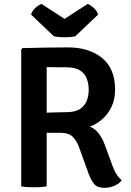

<svg xmlns="http://www.w3.org/2000/svg" viewBox="-20 -922 646 950"><path d="M549.5 -478Q549.5 -431 532 -394Q514.5 -357 485.8 -332Q457 -307 424 -295.5Q450 -286 468 -262.2Q486 -238.5 497.5 -208L536 -103.5Q546 -76 557 -59Q568 -42 582.5 -30.5Q570.5 -13 546.2 -2.8Q522 7.5 497.5 7.5Q462 7.5 446 -11.5Q430 -30.5 416.5 -68L372 -191Q361 -222.5 341.2 -243.8Q321.5 -265 277.5 -265H211V0Q196 3 178.8 3.8Q161.5 4.5 147.5 4.5Q135 4.5 117.2 3.8Q99.5 3 85 0V-677.5L91.5 -684Q151 -685.5 207 -686.5Q263 -687.5 316.5 -687.5Q420.5 -687.5 485 -635.2Q549.5 -583 549.5 -478ZM211 -590V-364.5Q238.5 -365.5 265.2 -366.2Q292 -367 307.5 -367Q352.5 -367 376.5 -383.2Q400.5 -399.5 409.8 -425Q419 -450.5 419 -478Q419 -506.5 409.8 -532Q400.5 -557.5 376.5 -573.2Q352.5 -589 307.5 -589Q288.5 -589 261.8 -589.2Q235 -589.5 211 -590ZM413.5 -902.5Q427 -898 443 -883.8Q459 -869.5 465.5 -850L352.5 -742.5Q329.5 -737.5 299.5 -737.5Q269.5 -737.5 246.5 -742.5L133.5 -850Q140 -869.5 156 -883.8Q172 -898 185.5 -902.5L299.5 -828.5Z"/></svg>

Font: Signika Negative SC SemiBold
Style: Regular
Weight: 600
Designer: Anna Giedryś
Foundry: Anna Giedryś
Version: Version 2.000; ttfautohint (v1.8.3) -l 8 -r 50 -G 200 -x 9 -